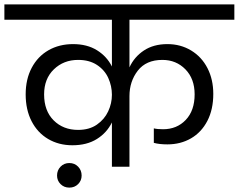

<svg xmlns="http://www.w3.org/2000/svg" viewBox="-47 -760 1088 875"><path d="M543 -670V-453Q565 -501 609 -530Q653 -559 716 -559Q776 -559 824 -530Q872 -501 898.5 -449.5Q925 -398 925 -332Q925 -261 898 -209Q871 -157 823.5 -129.5Q776 -102 716 -102Q679 -102 654 -109V-175Q670 -171 696 -171Q759 -171 799.5 -213.5Q840 -256 840 -330Q840 -401 798 -444Q756 -487 693 -487Q619 -487 581 -438Q543 -389 543 -322V0H463V-202Q440 -155 394.5 -126.5Q349 -98 283 -98Q221 -98 172.5 -126.5Q124 -155 97 -207.5Q70 -260 70 -330Q70 -399 97.5 -451Q125 -503 174 -531Q223 -559 286 -559Q350 -559 395 -531Q440 -503 463 -457V-670H-27V-740H1021V-670ZM309 -168Q360 -168 394.5 -192Q429 -216 446 -252.5Q463 -289 463 -328Q463 -368 446.5 -404.5Q430 -441 395 -464Q360 -487 309 -487Q243 -487 198.5 -444Q154 -401 154 -330Q154 -255 197.5 -211.5Q241 -168 309 -168ZM325 40Q325 63 309 79Q293 95 269 95Q245 95 229 79Q213 63 213 40Q213 16 229 -0.5Q245 -17 269 -17Q293 -17 309 -0.5Q325 16 325 40Z"/></svg>

Font: Fz Poppins
Style: Regular
Weight: 400
Designer: Ninad Kale (Devanagari), Jonny Pinhorn (Latin)
Foundry: Indian Type Foundry
Version: Vit hóa bi Vntype.Com & FontZin.Com